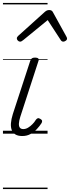

<svg xmlns="http://www.w3.org/2000/svg" viewBox="-20 -905 474 1300"><path d="M131 16Q103 16 85.5 6Q68 -4 60 -23.5Q52 -43 54 -70.5Q56 -98 67 -133L185 -494Q190 -506 196.5 -510.5Q203 -515 218 -515Q232 -515 238.5 -509.5Q245 -504 241 -494L117 -113Q109 -87 108 -68.5Q107 -50 114.5 -40.5Q122 -31 138 -31Q154 -31 170 -40.5Q186 -50 200 -64.5Q214 -79 223 -94Q228 -101 235 -104Q242 -107 253 -100Q264 -94 265 -86.5Q266 -79 261 -71Q249 -52 230 -31.5Q211 -11 186.5 2.5Q162 16 131 16ZM116 -623Q108 -623 101 -630Q94 -637 94 -645Q94 -650 96.5 -654Q99 -658 103 -662L284 -825Q292 -832 299 -834.5Q306 -837 314 -837Q321 -837 327.5 -834Q334 -831 338 -823L428 -660Q431 -655 432.5 -651Q434 -647 434 -644Q434 -635 425 -629Q416 -623 409 -623Q403 -623 398.5 -626Q394 -629 391 -634L303 -769L138 -634Q131 -629 126.5 -626Q122 -623 116 -623ZM0 365H302V375H0ZM0 -20H302V0H0ZM0 -505H302V-500H0ZM0 -885H302V-875H0Z"/></svg>

Font: Playwrite DK Uloopet Guides
Style: Regular
Weight: 400
Designer: Veronika Burian, José Scaglione
Foundry: TypeTogether
Version: Version 1.003